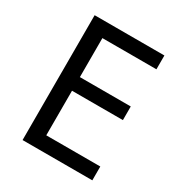

<svg xmlns="http://www.w3.org/2000/svg" viewBox="-169 -832 893 951"><g transform="rotate(30 278.0 -357.0)"><path d="M496 0H97V-714H496V-635H187V-412H478V-334H187V-79H496Z"/></g></svg>

Font: Noto Sans Osmanya
Style: Regular
Weight: 400
Designer: Monotype Design Team
Foundry: Monotype Imaging Inc.
Version: Version 2.001; ttfautohint (v1.8.4.7-5d5b)